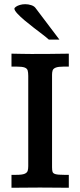

<svg xmlns="http://www.w3.org/2000/svg" viewBox="-20 -886 377 906"><path d="M34.2 0V-61H56.6Q85 -61 96.7 -66.2Q108.4 -71.3 110.8 -80.6Q113.3 -89.8 113.3 -102.1V-527.8Q113.3 -543.9 110.6 -553.5Q107.9 -563 96.2 -567.4Q84.5 -571.8 56.6 -571.8H34.2V-632.8Q64.5 -632.3 85.9 -631.8Q107.4 -631.3 127.9 -631.3Q179.2 -631.3 211.4 -631.6Q243.7 -631.8 264.9 -632.3Q286.1 -632.8 304.7 -632.8V-571.8H282.2Q254.9 -571.8 242.9 -566.9Q231 -562 228.3 -553.5Q225.6 -544.9 225.6 -533.2V-96.7Q225.6 -82.5 228 -75Q230.5 -67.4 242.2 -64.2Q253.9 -61 282.2 -61H304.7V0Q272.5 0 242.9 -0.5Q213.4 -1 168.5 -1Q127.4 -1 96.2 -0.5Q64.9 0 34.2 0ZM210.4 -699.2Q199.7 -709 180.2 -723.9Q160.6 -738.8 138.4 -755.9Q116.2 -772.9 95.9 -790Q75.7 -807.1 62.3 -821.5Q48.8 -835.9 47.9 -844.7Q47.9 -849.1 55.2 -854.2Q62.5 -859.4 74.2 -862.8Q85.9 -866.2 99.1 -866.2Q113.3 -866.2 127 -861.8Q140.6 -857.4 147 -849.1L260.3 -699.2Z"/></svg>

Font: Kameron Medium
Style: Regular
Weight: 500
Designer: Vernon Adams
Foundry: Vernon Adams
Version: Version 1.100